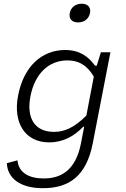

<svg xmlns="http://www.w3.org/2000/svg" viewBox="-20 -774 660 1006"><path d="M75 -274.5C46.5 -129 112.5 -28 237.5 -28C311.5 -28 370 -61.5 416 -110H421L404 -22C375.5 123 295 161 209.5 161C135.5 161 78 134 71.5 66L16 81C18.5 156.5 81.5 212 205 212C339 212 432 151.5 466 -23L558.5 -500H508.5L487 -430H477.5C443.5 -478 396.5 -512 321.5 -512C199 -512 104.5 -426 75 -274.5ZM389 -656.5C420 -656.5 445.5 -674.5 451.5 -705.5C457.5 -736.5 439 -754.5 408 -754.5C377 -754.5 351.5 -736.5 345.5 -705.5C339.5 -674.5 358 -656.5 389 -656.5ZM139.5 -269.5C162.5 -387.5 234.5 -457.5 333.5 -457.5C388 -457.5 434.5 -436 471.5 -372.5L432.5 -168.5C368 -104 317 -83 262.5 -83C161 -83 117.5 -156.5 139.5 -269.5Z"/></svg>

Font: Monaspace Neon ExtraLight
Style: Italic
Weight: 200
Italic angle: -11°
Designer: Riley Cran & the Lettermatic Team
Foundry: Lettermatic
Version: Version 1.200 (Monaspace Neon)